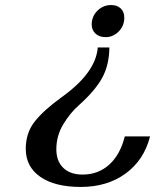

<svg xmlns="http://www.w3.org/2000/svg" viewBox="-20 -606 614 760"><path d="M472 -536Q472 -504 450 -481.5Q428 -459 398 -459Q373 -459 358 -473Q343 -487 343 -509Q343 -541 365.5 -563.5Q388 -586 420 -586Q444 -586 458 -572.5Q472 -559 472 -536ZM295 -192Q259 -161 231 -115Q203 -69 203 -15Q203 32 230.5 58.5Q258 85 307 85Q369 85 412.5 45.5Q456 6 474 -66H574Q550 28 477 81Q404 134 300 134Q197 134 139.5 94Q82 54 82 -17Q82 -80 117.5 -125Q153 -170 225 -222Q359 -318 367 -418H413Q412 -347 384 -297Q356 -247 295 -192Z"/></svg>

Font: Fahkwang Medium
Style: Italic
Weight: 500
Italic angle: -10°
Version: Version 1.000; ttfautohint (v1.6)